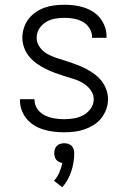

<svg xmlns="http://www.w3.org/2000/svg" viewBox="-20 -548 540 807"><path d="M249 8Q228 8 206.5 5.5Q185 3 164.5 -3Q144 -9 125.5 -20Q107 -31 93 -47.5Q79 -64 71.5 -84Q64 -104 64 -126V-131H125V-128Q125 -107 137.5 -89.5Q150 -72 168.5 -63Q187 -54 207.5 -50.5Q228 -47 249 -47Q270 -47 291 -50.5Q312 -54 330.5 -64Q349 -74 361.5 -92Q374 -110 374 -131Q374 -152 360.5 -170Q347 -188 328.5 -199Q310 -210 290 -216Q270 -222 249.5 -228.5Q229 -235 209 -242.5Q189 -250 170 -259.5Q151 -269 133.5 -281.5Q116 -294 102.5 -310.5Q89 -327 81.5 -347.5Q74 -368 74 -389Q74 -410 80.5 -430.5Q87 -451 100 -468Q113 -485 130.5 -497Q148 -509 168 -516Q188 -523 209 -525.5Q230 -528 251 -528Q272 -528 292.5 -525.5Q313 -523 333 -516.5Q353 -510 370.5 -499Q388 -488 401 -471.5Q414 -455 421 -435Q428 -415 428 -394V-389H367V-392Q367 -412 356 -429.5Q345 -447 327.5 -456.5Q310 -466 290.5 -469.5Q271 -473 251 -473Q231 -473 211 -469.5Q191 -466 173.5 -455.5Q156 -445 145 -427.5Q134 -410 134 -389Q134 -368 147 -350Q160 -332 178.5 -321.5Q197 -311 217.5 -304.5Q238 -298 258.5 -291.5Q279 -285 299 -277.5Q319 -270 338 -260.5Q357 -251 374.5 -238.5Q392 -226 405.5 -209.5Q419 -193 426.5 -172.5Q434 -152 434 -131Q434 -109 426.5 -88.5Q419 -68 405.5 -51Q392 -34 373.5 -22.5Q355 -11 334.5 -4Q314 3 292.5 5.5Q271 8 249 8ZM242 239 207 212Q221 196 229.5 176.5Q238 157 242 137Q235 136 228 132.5Q221 129 216.5 123.5Q212 118 210 110.5Q208 103 208 96Q208 87 210.5 79Q213 71 219 65Q225 59 233.5 56.5Q242 54 250 54Q258 54 266.5 56.5Q275 59 281 65Q287 71 289.5 79Q292 87 292 96Q292 135 279.5 172.5Q267 210 242 239Z"/></svg>

Font: Iosevka Light
Style: Regular
Weight: 300
Monospace: yes
Designer: Belleve Invis
Foundry: Belleve Invis
Version: Version 32.5.0; ttfautohint (v1.8.4)